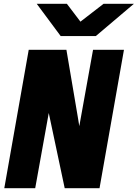

<svg xmlns="http://www.w3.org/2000/svg" viewBox="-20 -986 722 1006"><path d="M130.5 -725H328L387.5 -374L395.5 -325L467.5 -725H629.5L501.5 0H319L235.5 -394L164.5 0H2.5ZM172.5 -966H330.5L401.5 -872.5L522.5 -966H681.5L482 -797H298Z"/></svg>

Font: JuliaMono Black
Style: Italic
Weight: 900
Italic angle: -9°
Monospace: yes
Designer: cormullion
Foundry: corm
Version: Version 0.057; ttfautohint (v1.8.4)